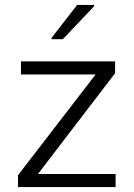

<svg xmlns="http://www.w3.org/2000/svg" viewBox="-20 -759 543 779"><path d="M53 0V-48L368 -457H65V-510H447V-462L134 -53H449V0ZM189 -600V-605L293 -739H362V-734L235 -600Z"/></svg>

Font: Saira Light
Style: Regular
Weight: 300
Designer: Hector Gatti with collaboration of the Omnibus-Type team
Foundry: Omnibus-Type
Version: Version 1.100; ttfautohint (v1.8.3)